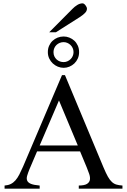

<svg xmlns="http://www.w3.org/2000/svg" viewBox="-20 -1126 759 1146"><path d="M450.2 0V-18.6Q484.9 -19 499.5 -28.6Q514.2 -38.1 516.6 -53.2Q519 -68.4 512.5 -87.6Q505.9 -106.9 497.6 -127L458 -222.2H201.2L156.2 -116.7Q147 -94.2 142.1 -77.1Q137.2 -60.1 142.3 -47.9Q147.5 -35.6 164.8 -28.6Q182.1 -21.5 216.8 -18.6V0H7.3V-18.6Q28.3 -20 43.9 -27.6Q59.6 -35.2 72 -49.3Q84.5 -63.5 95.2 -84.2Q106 -105 117.7 -131.8L350.1 -677.7H367.7L597.7 -127Q612.3 -92.3 624 -71.5Q635.7 -50.8 648.2 -39.6Q660.6 -28.3 675.5 -24.2Q690.4 -20 710.9 -18.6V0ZM332 -526.4 216.8 -257.8H444.3ZM418.9 -814.9Q418.9 -828.1 413.8 -839.1Q408.7 -850.1 400.4 -857.9Q392.1 -865.7 381.6 -870.1Q371.1 -874.5 359.9 -874.5Q347.7 -874.5 336.7 -870.1Q325.7 -865.7 317.4 -857.9Q309.1 -850.1 304.2 -839.1Q299.3 -828.1 299.3 -814.9Q299.3 -800.8 304.4 -789.8Q309.6 -778.8 318.1 -771Q326.7 -763.2 337.4 -759.3Q348.1 -755.4 359.9 -755.4Q372.1 -755.4 382.8 -760.3Q393.6 -765.1 401.6 -773.2Q409.7 -781.2 414.3 -792Q418.9 -802.7 418.9 -814.9ZM452.1 -814.9Q452.1 -793.9 444.3 -776.6Q436.5 -759.3 423.6 -747.1Q410.6 -734.9 394 -728Q377.4 -721.2 359.9 -721.2Q342.3 -721.2 325.4 -728Q308.6 -734.9 295.4 -747.1Q282.2 -759.3 273.9 -776.6Q265.6 -793.9 265.6 -814.9Q265.6 -835.9 273.2 -853Q280.8 -870.1 293.7 -882.3Q306.6 -894.5 323.7 -901.4Q340.8 -908.2 359.9 -908.2Q377.4 -908.2 394 -901.6Q410.6 -895 423.6 -883.1Q436.5 -871.1 444.3 -853.8Q452.1 -836.4 452.1 -814.9ZM499 -1074.2Q499 -1060.1 486.6 -1047.9Q474.1 -1035.6 458.5 -1025.4L314 -933.6H273.9L412.6 -1073.2Q425.3 -1086.4 441.2 -1096.2Q457 -1106 473.1 -1106Q477.1 -1106 481.4 -1103Q485.8 -1100.1 489.7 -1095.2Q493.7 -1090.3 496.3 -1084.7Q499 -1079.1 499 -1074.2Z"/></svg>

Font: Doulos SIL Afr
Style: Regular
Weight: 400
Designer: Walt Agee, Victor Gaultney, Peter Martin, Debbi Hosken, Becca Hirsbrunner
Foundry: SIL International
Version: Version 5.000